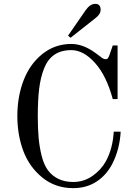

<svg xmlns="http://www.w3.org/2000/svg" viewBox="-20 -958 710 996"><path d="M474 -938Q502 -938 502 -907Q502 -884 474 -863L346 -762L333 -773L425 -906Q448 -938 474 -938ZM350 -730Q411 -730 474 -684Q490 -673 500 -665Q515 -651 528 -651Q536 -651 539.5 -655.5Q543 -660 548 -673L565 -722H590V-444H565Q532 -566 472.5 -632Q413 -698 350 -698Q297 -698 262 -674Q227 -650 208.5 -602.5Q190 -555 183 -496.5Q176 -438 176 -356Q176 -290 180.5 -241.5Q185 -193 196.5 -148Q208 -103 228.5 -75Q249 -47 282 -30.5Q315 -14 360 -14Q415 -14 460 -45.5Q505 -77 530 -123Q565 -188 570 -275H606Q601 -184 563 -109Q532 -49 480 -15.5Q428 18 360 18Q267 18 199.5 -37Q132 -92 101 -175Q70 -258 70 -356Q70 -457 102.5 -541.5Q135 -626 200 -678Q265 -730 350 -730Z"/></svg>

Font: Old Standard TT
Style: Regular
Weight: 400
Designer: Alexey Kryukov <alexios@thessalonica.org.ru>
Version: Version 1.0